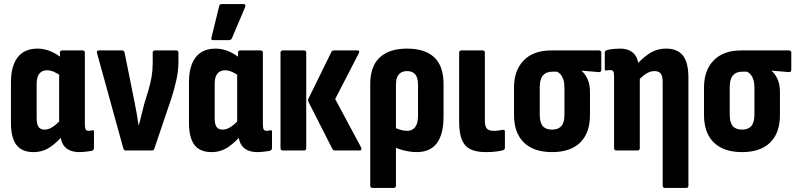

<svg xmlns="http://www.w3.org/2000/svg" viewBox="-20 -743 3934 948"><path d="M146 8Q88 8 61 -27.5Q34 -63 34 -138V-337Q34 -391 49 -428Q64 -465 93 -484Q122 -503 165 -503Q199 -503 231.5 -489Q264 -475 288 -453L283 -367Q265 -380 247 -388Q229 -396 213 -396Q196 -396 184.5 -388.5Q173 -381 167 -366.5Q161 -352 161 -327V-160Q161 -129 170.5 -116Q180 -103 201 -103Q220 -103 240.5 -116.5Q261 -130 284 -156L298 -83Q267 -44 229.5 -18Q192 8 146 8ZM373 8Q326 8 302 -16Q278 -40 278 -89V-108L272 -123V-411L276 -442V-483Q276 -494 288 -494H387Q399 -494 399 -483V-130Q399 -111 403 -104Q407 -97 418 -97Q424 -97 428 -98Q432 -99 437 -100Q444 -102 444 -92V-12Q444 -2 433 2Q418 4 402.5 6Q387 8 373 8Z M601 0Q592 0 589 -10L459 -481Q456 -494 468 -494H582Q592 -494 595 -484L644 -240Q650 -211 655 -182.5Q660 -154 664 -126H666Q672 -153 679 -178Q686 -203 692 -229L713 -298Q723 -332 728.5 -364Q734 -396 734 -431V-483Q734 -494 745 -494H851Q861 -494 861 -482V-438Q861 -395 851.5 -351Q842 -307 827 -260L742 -9Q740 0 730 0Z M1025 8Q967 8 940 -27.5Q913 -63 913 -138V-337Q913 -391 928 -428Q943 -465 972 -484Q1001 -503 1044 -503Q1078 -503 1110.5 -489Q1143 -475 1167 -453L1162 -367Q1144 -380 1126 -388Q1108 -396 1092 -396Q1075 -396 1063.5 -388.5Q1052 -381 1046 -366.5Q1040 -352 1040 -327V-160Q1040 -129 1049.5 -116Q1059 -103 1080 -103Q1099 -103 1119.5 -116.5Q1140 -130 1163 -156L1177 -83Q1146 -44 1108.5 -18Q1071 8 1025 8ZM1252 8Q1205 8 1181 -16Q1157 -40 1157 -89V-108L1151 -123V-411L1155 -442V-483Q1155 -494 1167 -494H1266Q1278 -494 1278 -483V-130Q1278 -111 1282 -104Q1286 -97 1297 -97Q1303 -97 1307 -98Q1311 -99 1316 -100Q1323 -102 1323 -92V-12Q1323 -2 1312 2Q1297 4 1281.5 6Q1266 8 1252 8ZM1032 -545Q1020 -545 1024 -557L1062 -712Q1063 -718 1066.5 -720.5Q1070 -723 1076 -723H1182Q1196 -723 1190 -707L1125 -554Q1121 -545 1110 -545Z M1634 0Q1625 0 1621 -8L1504 -238Q1498 -249 1504 -258L1617 -488Q1621 -494 1629 -494H1745Q1758 -494 1752 -481L1635 -254L1763 -15Q1766 -9 1764 -4.5Q1762 0 1755 0ZM1377 0Q1365 0 1365 -12V-483Q1365 -494 1377 -494H1481Q1492 -494 1492 -483V-12Q1492 0 1481 0Z M1820 185Q1808 185 1808 173V-327Q1808 -416 1855 -459.5Q1902 -503 1990 -503Q2078 -503 2124 -460Q2170 -417 2170 -328V-168Q2170 -80 2137 -36Q2104 8 2037 8Q2010 8 1977.5 0.5Q1945 -7 1921 -20L1920 -118Q1935 -109 1954 -103Q1973 -97 1990 -97Q2016 -97 2030 -115.5Q2044 -134 2044 -172V-325Q2044 -359 2030.5 -375.5Q2017 -392 1990 -392Q1963 -392 1949 -375.5Q1935 -359 1935 -324V173Q1935 185 1924 185Z M2378 8Q2333 8 2304 -5.5Q2275 -19 2261 -52Q2247 -85 2247 -143V-483Q2247 -494 2259 -494H2363Q2374 -494 2374 -483V-147Q2374 -119 2384 -108Q2394 -97 2417 -97Q2429 -97 2441 -98.5Q2453 -100 2463 -102Q2473 -104 2473 -92V-14Q2473 -4 2463 -1Q2448 3 2427 5.5Q2406 8 2378 8Z M2706 8Q2615 8 2566.5 -39.5Q2518 -87 2518 -175V-311Q2518 -396 2566 -445Q2614 -494 2702 -494H2937Q2949 -494 2949 -483V-399Q2949 -394 2946 -390Q2943 -386 2937 -387L2853 -394V-392Q2870 -377 2881.5 -351.5Q2893 -326 2893 -288V-175Q2893 -87 2845 -39.5Q2797 8 2706 8ZM2706 -103Q2736 -103 2751.5 -120.5Q2767 -138 2767 -178V-309Q2767 -333 2762 -349Q2757 -365 2748.5 -375Q2740 -385 2730 -389H2706Q2677 -389 2661 -371Q2645 -353 2645 -311V-178Q2645 -138 2660 -120.5Q2675 -103 2706 -103Z M3264 185Q3252 185 3252 173V-339Q3252 -367 3242.5 -379.5Q3233 -392 3211 -392Q3191 -392 3171 -379.5Q3151 -367 3129 -343L3115 -414Q3146 -452 3184 -477.5Q3222 -503 3269 -503Q3325 -503 3352 -468.5Q3379 -434 3379 -360V173Q3379 185 3368 185ZM3023 0Q3012 0 3012 -12V-366Q3012 -385 3008 -391Q3004 -397 2993 -397Q2988 -397 2983.5 -396.5Q2979 -396 2974 -395Q2966 -393 2966 -403V-482Q2966 -493 2978 -496Q2993 -500 3009.5 -501.5Q3026 -503 3041 -503Q3085 -503 3109 -479Q3133 -455 3133 -408V-393L3139 -371V-12Q3139 0 3128 0Z M3644 8Q3553 8 3504.5 -39.5Q3456 -87 3456 -175V-311Q3456 -396 3504 -445Q3552 -494 3640 -494H3875Q3887 -494 3887 -483V-399Q3887 -394 3884 -390Q3881 -386 3875 -387L3791 -394V-392Q3808 -377 3819.5 -351.5Q3831 -326 3831 -288V-175Q3831 -87 3783 -39.5Q3735 8 3644 8ZM3644 -103Q3674 -103 3689.5 -120.5Q3705 -138 3705 -178V-309Q3705 -333 3700 -349Q3695 -365 3686.5 -375Q3678 -385 3668 -389H3644Q3615 -389 3599 -371Q3583 -353 3583 -311V-178Q3583 -138 3598 -120.5Q3613 -103 3644 -103Z"/></svg>

Font: Sofia Sans Condensed ExtraBold
Style: Regular
Weight: 800
Designer: Botio Nikoltchev, Ani Petrova
Foundry: lettersoup
Version: Version 4.101